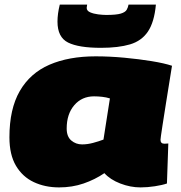

<svg xmlns="http://www.w3.org/2000/svg" viewBox="-20 -805 788 835"><path d="M591 10Q547 10 503 -7Q459 -24 434 -52Q393 -24 343.5 -7Q294 10 237 10Q176 10 127 -13Q78 -36 49.5 -84Q21 -132 21 -208Q21 -331 66 -409Q111 -487 195 -523.5Q279 -560 396 -560Q457 -560 521 -554Q585 -548 640 -539Q695 -530 728 -519Q712 -419 702 -357Q692 -295 687 -261.5Q682 -228 680 -214.5Q678 -201 678 -197Q678 -180 695 -180Q705 -180 712 -181L706 -7Q686 0 653.5 5Q621 10 591 10ZM430 -198 458 -377Q442 -382 424 -384Q406 -386 389 -386Q336 -386 303 -347.5Q270 -309 270 -246Q270 -211 290 -194Q310 -177 337 -177Q360 -177 384.5 -183.5Q409 -190 430 -198ZM419 -597Q322 -597 276 -620Q230 -643 230 -711Q230 -745 240 -785H359Q357 -774 357 -771Q357 -758 372 -751.5Q387 -745 407 -742.5Q427 -740 442 -740Q486 -740 505.5 -746Q525 -752 531 -762.5Q537 -773 539 -785H658Q651 -709 623.5 -668Q596 -627 545.5 -612Q495 -597 419 -597Z"/></svg>

Font: Georama Expanded Black
Style: Italic
Weight: 900
Width: 7
Italic angle: -9°
Designer: Jean-Baptiste Levee
Foundry: Production Type
Version: Version 1.000